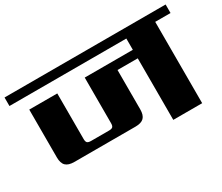

<svg xmlns="http://www.w3.org/2000/svg" viewBox="-128 -886 1331 1151"><g transform="rotate(-30 537.5 -311.0)"><path d="M1095 -622V-563H989V0H789V-426H649V-154Q649 -114 631 -96Q613 -78 573 -78H149Q109 -78 90.5 -96Q72 -114 72 -154V-485H266V-169Q266 -151 273 -144Q280 -137 299 -137H423Q442 -137 449 -144Q456 -151 456 -169V-485H789V-563H-20V-622Z"/></g></svg>

Font: Sarpanch ExtraBold
Style: Regular
Weight: 800
Designer: Manushi Parikh (Devanagari and Latin), Jyotish Sonowal (Devanagari)
Foundry: Indian Type Foundry
Version: Version 2.004;PS 1.0;hotconv 1.0.78;makeotf.lib2.5.61930; tt